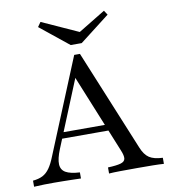

<svg xmlns="http://www.w3.org/2000/svg" viewBox="-84 -828 802 901"><g transform="rotate(-10 317.0 -378.0)"><path d="M5.6 0V-29Q33.1 -31.5 52 -41.1Q71 -50.8 85.5 -71.4Q100 -91.9 112.9 -125L298.4 -576.6H325.8L523.4 -96Q537.9 -59.7 560.1 -45.2Q582.3 -30.6 624.2 -29V0Q603.2 -1.6 571.4 -2Q539.5 -2.4 498.4 -2.4Q451.6 -2.4 416.9 -2Q382.3 -1.6 362.9 0V-29Q404 -30.6 423.8 -36.3Q443.5 -41.9 445.6 -56.5Q447.6 -71 436.3 -97.6L280.6 -479.8L294.4 -492.7L155.6 -153.2Q137.9 -109.7 139.1 -83.1Q140.3 -56.5 162.1 -44Q183.9 -31.5 229 -29V0Q208.1 -0.8 186.7 -1.2Q165.3 -1.6 144 -2Q122.6 -2.4 101.6 -2.4Q78.2 -2.4 54.8 -2Q31.5 -1.6 5.6 0ZM157.3 -199.2 170.2 -228.2H425.8L436.3 -199.2ZM471.8 -756.5 485.5 -735.5 342.7 -625H290.3L154 -734.7L169.4 -756.5L363.7 -668.5H327.4Z"/></g></svg>

Font: Playfair
Style: Regular
Weight: 400
Designer: Claus Eggers Sørensen
Foundry: Claus Eggers Sørensen
Version: Version 2.001;gftools[0.9.30]